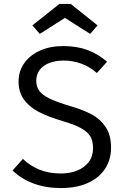

<svg xmlns="http://www.w3.org/2000/svg" viewBox="-20 -954 655 986"><path d="M292.3 11.8Q215.9 11.8 152.8 -11.5Q89.7 -34.9 44.6 -78.5L97.4 -137.9Q135.9 -101.5 183.8 -82.3Q231.8 -63.1 293.8 -63.1Q337.9 -63.1 375.4 -77.7Q412.8 -92.3 435.4 -121.8Q457.9 -151.3 457.9 -193.8Q457.9 -229.2 444.4 -252.8Q430.8 -276.4 397.4 -295.1Q364.1 -313.8 303.1 -331.8Q227.7 -353.8 178.5 -379.7Q129.2 -405.6 102.3 -443.6Q75.4 -481.5 75.4 -535.9Q75.4 -588.2 104.4 -629.5Q133.3 -670.8 185.4 -694.1Q237.4 -717.4 304.1 -717.4Q374.9 -717.4 429.5 -697.2Q484.1 -676.9 529.7 -636.9L477.4 -579Q441 -611.3 397.4 -627.2Q353.8 -643.1 307.2 -643.1Q267.7 -643.1 235.6 -631.5Q203.6 -620 184.9 -596.4Q166.2 -572.8 166.2 -539Q166.2 -507.7 182.6 -486.2Q199 -464.6 236.9 -446.7Q274.9 -428.7 344.1 -408.2Q407.7 -389.7 451.8 -365.9Q495.9 -342.1 523.1 -300.8Q550.3 -259.5 550.3 -195.4Q550.3 -134.4 519.7 -87.4Q489.2 -40.5 431 -14.4Q372.8 11.8 292.3 11.8ZM285.1 -933.8H343.1L481 -823.6L443.1 -780L313.3 -862.1L184.6 -780L146.2 -823.6Z"/></svg>

Font: Fira Code Fixed
Style: Regular
Weight: 400
Monospace: yes
Designer: Carrois Corporate, Edenspiekermann AG, Nikita Prokopov
Foundry: Carrois Corporate, Edenspiekermann AG, Nikita Prokopov
Version: Version 5.002